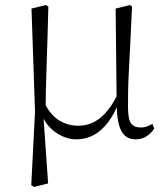

<svg xmlns="http://www.w3.org/2000/svg" viewBox="-20 -539 655 762"><path d="M104 196 119 -96 105 -505 162 -519 172 -513Q170 -433 168 -372.5Q166 -312 164.5 -264.5Q163 -217 162 -177.5Q161 -138 161 -99L152 -82L171 189L115 203ZM518 14Q480 14 462 -18.5Q444 -51 443 -124V-127L439 -505L496 -519L504 -513Q500 -428 497 -366Q494 -304 491.5 -259Q489 -214 488.5 -180Q488 -146 488 -115Q488 -65 500.5 -49Q513 -33 538 -33Q553 -33 564 -37.5Q575 -42 585 -47L592 -29Q582 -12 563 1Q544 14 518 14ZM283 14Q240 14 199 -15Q158 -44 141 -97H139L155 -132Q182 -80 216.5 -60Q251 -40 291 -40Q340 -40 378.5 -71.5Q417 -103 448 -167L461 -155H459Q433 -74 388 -30Q343 14 283 14Z"/></svg>

Font: Noto Serif SC ExtraLight ExtraLight
Style: Regular
Weight: 250
Version: Version 2.002-H1;hotconv 1.1.0;makeotfexe 2.6.0